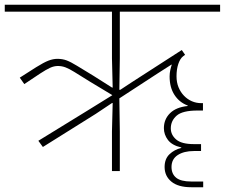

<svg xmlns="http://www.w3.org/2000/svg" viewBox="-40 -718 944 806"><path d="M121 -127 326 -253 431 -318V-319L338 -375L272 -416Q251 -429 235.5 -435Q220 -441 203 -441Q187 -441 170.5 -433.5Q154 -426 128 -409L62 -365L43 -392L112 -436Q144 -456 163.5 -463.5Q183 -471 201 -471Q222 -471 239.5 -464.5Q257 -458 283 -442L352 -400L431 -350L433 -351L430 -473V-669H-20V-698H884V-669H463V-473L461 -341H465L512 -372L723 -508L737 -488L729 -482Q716 -472 708.5 -449.5Q701 -427 701 -398Q701 -372 709.5 -351.5Q718 -331 732.5 -316Q747 -301 765.5 -293Q784 -285 805 -285H812V-254H789Q726 -254 701.5 -232.5Q677 -211 677 -179Q677 -152 699.5 -132.5Q722 -113 774 -113H804V-84H774Q732 -84 706 -67Q680 -50 680 -17Q680 12 699.5 28Q719 44 763 44H813V68H763Q708 68 679.5 44.5Q651 21 651 -17Q651 -51 671.5 -70.5Q692 -90 721 -97V-99Q682 -108 665 -130.5Q648 -153 648 -180Q648 -217 673.5 -242.5Q699 -268 748 -273V-275Q713 -288 692.5 -319.5Q672 -351 672 -397Q672 -411 675 -424.5Q678 -438 681 -446L680 -447L619 -408L461 -305L463 -166V0H430V-166L433 -285L431 -286L362 -240L140 -101Z"/></svg>

Font: IBM Plex Sans Devanagari ExtraLight
Style: Regular
Weight: 200
Designer: Mike Abbink, Paul van der Laan, Pieter van Rosmalen, Erin McLaughlin
Foundry: Bold Monday
Version: Version 1.1